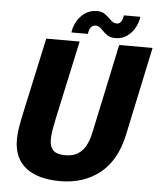

<svg xmlns="http://www.w3.org/2000/svg" viewBox="-60 -960 850 1023"><g transform="rotate(5 364.5 -448.0)"><path d="M628.5 -264.5Q599 -125.5 512 -56.5Q425 12.5 300 12.5Q181 12.5 116.2 -38.2Q51.5 -89 51.5 -188.5Q51.5 -222 57.5 -256.5Q63.5 -291 75.5 -346.5L160.5 -737.5H339L248.5 -319.5Q239.5 -276 235.5 -252Q231.5 -228 231.5 -204.5Q231.5 -165 251 -146.2Q270.5 -127.5 314.5 -127.5Q371.5 -127.5 403.2 -160.8Q435 -194 449 -260.5L550.5 -737.5H729ZM649.5 -897Q646.5 -868 631 -839.2Q615.5 -810.5 589.2 -791.5Q563 -772.5 527 -772.5Q498.5 -772.5 483.2 -783.5Q468 -794.5 458.5 -804.5Q449 -815 439.5 -822.2Q430 -829.5 416.5 -829.5Q384.5 -829.5 379.5 -782H291Q294.5 -811.5 310.2 -840.2Q326 -869 353.2 -888.2Q380.5 -907.5 417.5 -907.5Q443 -907.5 458.5 -896.5Q474 -885.5 484 -875.5Q493.5 -865 504.2 -857.8Q515 -850.5 527 -850.5Q556 -850.5 561.5 -897Z"/></g></svg>

Font: Epilogue ExtraBold
Style: Italic
Weight: 800
Italic angle: -12°
Designer: Tyler Finck
Foundry: Etcetera Type Co
Version: Version 2.111; ttfautohint (v1.8.3)